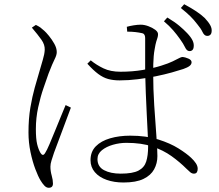

<svg xmlns="http://www.w3.org/2000/svg" viewBox="-20 -845 1040 910"><path d="M833 -660Q819 -680 801 -701Q783 -722 757 -744L773 -762Q808 -741 829.5 -723Q851 -705 867 -688Q885 -669 892.5 -653.5Q900 -638 898 -623Q897 -612 891 -607Q885 -602 876 -603Q865 -604 857 -621Q849 -638 833 -660ZM916 -729Q900 -750 882.5 -767.5Q865 -785 837 -807L853 -825Q888 -806 910.5 -791Q933 -776 950 -760Q968 -741 976.5 -725.5Q985 -710 983 -695Q982 -684 975.5 -679Q969 -674 960 -675Q948 -676 940 -693Q932 -710 916 -729ZM394 -543 410 -559Q437 -537 470.5 -521Q504 -505 551 -505Q608 -505 657.5 -513.5Q707 -522 743.5 -533.5Q780 -545 798 -554Q821 -565 830 -570Q839 -575 846 -575Q857 -574 872.5 -567.5Q888 -561 888 -550Q888 -540 878.5 -532.5Q869 -525 849 -518Q828 -511 794 -501.5Q760 -492 718.5 -483.5Q677 -475 633 -469.5Q589 -464 547 -464Q517 -464 493 -470.5Q469 -477 445.5 -494.5Q422 -512 394 -543ZM583 -695 581 -718Q595 -722 613.5 -725Q632 -728 647 -728Q664 -728 683 -721Q702 -714 715.5 -704Q729 -694 729 -683Q729 -674 726.5 -666.5Q724 -659 720.5 -647.5Q717 -636 713 -612Q710 -596 708.5 -578.5Q707 -561 706.5 -541.5Q706 -522 706 -500Q706 -423 711 -345.5Q716 -268 721 -204Q726 -140 726 -105Q726 -71 710.5 -42.5Q695 -14 660 3Q625 20 565 20Q521 20 485.5 7.5Q450 -5 429.5 -29Q409 -53 409 -86Q409 -126 434 -151.5Q459 -177 502 -189.5Q545 -202 597 -202Q673 -202 730 -184Q787 -166 826 -141.5Q865 -117 886 -97Q900 -84 908.5 -71Q917 -58 917 -45Q917 -35 913 -28.5Q909 -22 899 -22Q890 -22 882 -28.5Q874 -35 864 -45Q832 -77 793 -105Q754 -133 702.5 -150.5Q651 -168 579 -168Q547 -168 515.5 -159Q484 -150 463 -133Q442 -116 442 -91Q442 -55 473 -38.5Q504 -22 552 -22Q609 -22 636.5 -36.5Q664 -51 673 -79.5Q682 -108 682 -150Q682 -174 680 -214.5Q678 -255 675.5 -304.5Q673 -354 671 -405Q669 -456 668 -501Q668 -521 668 -553Q668 -585 668 -616Q668 -647 668 -663Q668 -671 666.5 -675.5Q665 -680 662 -683.5Q659 -687 652 -688Q639 -691 621.5 -693Q604 -695 583 -695ZM131 -714 150 -727Q164 -720 171 -715Q178 -710 190 -699Q198 -692 212 -675Q226 -658 237.5 -637.5Q249 -617 249 -598Q249 -584 239 -564.5Q229 -545 210 -496Q201 -470 186.5 -428.5Q172 -387 161 -336.5Q150 -286 150 -233Q150 -187 156 -162Q162 -137 172 -120Q177 -112 182.5 -111Q188 -110 194 -120Q202 -132 214.5 -161.5Q227 -191 241.5 -226.5Q256 -262 269.5 -295Q283 -328 291 -347L316 -335Q309 -316 297.5 -285.5Q286 -255 274 -222.5Q262 -190 251.5 -162.5Q241 -135 236 -121Q229 -100 224 -84Q219 -68 219 -55Q219 -34 225 -13Q231 8 231 25Q231 45 211 45Q200 45 190.5 35Q181 25 172 10Q161 -8 147.5 -43.5Q134 -79 124.5 -124.5Q115 -170 115 -217Q115 -283 124 -335.5Q133 -388 144.5 -429Q156 -470 165 -500Q175 -536 183 -562Q191 -588 192 -609Q193 -633 176.5 -656.5Q160 -680 131 -714Z"/></svg>

Font: Noto Serif JP
Style: Regular
Weight: 200
Designer: Ryoko NISHIZUKA 西塚涼子 (kana & ideographs); Frank Grießhammer (Latin, Greek & Cyrillic); Wenlong ZHANG 张文龙 (bopomofo); San
Foundry: Adobe
Version: Version 2.001;hotconv 1.1.0;makeotfexe 2.6.0